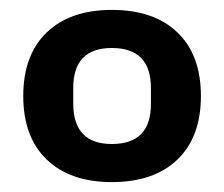

<svg xmlns="http://www.w3.org/2000/svg" viewBox="-20 -719 453 388"><path d="M27 -525Q27 -608 74.5 -653.5Q122 -699 206 -699Q291 -699 338.5 -653.5Q386 -608 386 -525Q386 -442 338.5 -396.5Q291 -351 206 -351Q122 -351 74.5 -396.5Q27 -442 27 -525ZM206 -428Q285 -428 285 -509V-541Q285 -622 206 -622Q128 -622 128 -541V-510Q128 -428 206 -428Z"/></svg>

Font: Mozilla Text BETA
Style: Bold
Weight: 700
Designer: Studio DRAMA
Foundry: Studio DRAMA
Version: Version 0.100